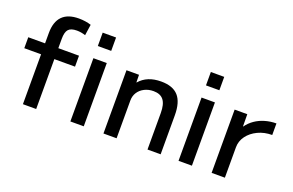

<svg xmlns="http://www.w3.org/2000/svg" viewBox="-95 -1127 2261 1483"><g transform="rotate(20 1035.5 -385.0)"><path d="M161 0V-410H23V-500H161V-585Q161 -677 206.5 -723.5Q252 -770 342 -770Q370 -770 396 -766Q422 -762 443 -755L430 -665Q394 -677 359 -677Q310 -677 290 -654.5Q270 -632 270 -577V-500H440V-410H270V0ZM551 -620V-730H661V-620ZM551 0V-520H661V0Z M823 0V-520H926L927 -458H929Q960 -494 1004 -512Q1048 -530 1106 -530Q1202 -530 1247.5 -479Q1293 -428 1293 -320V0H1185V-300Q1185 -372 1158.5 -406Q1132 -440 1076 -440Q1034 -440 1001 -423Q968 -406 949.5 -377Q931 -348 931 -310V0Z M1440 -620V-730H1550V-620ZM1440 0V-520H1550V0Z M1712 0V-520H1816L1817 -420H1819Q1844 -455 1879.5 -479.5Q1915 -504 1959.5 -517Q2004 -530 2052 -530V-435Q1988 -435 1935.5 -410Q1883 -385 1852 -343Q1821 -301 1821 -250V0Z"/></g></svg>

Font: M PLUS 1 Thin Medium
Style: Regular
Weight: 500
Version: Version 1.001